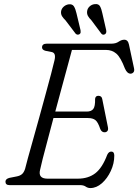

<svg xmlns="http://www.w3.org/2000/svg" viewBox="-20 -916 684 950"><path d="M377 0H27.5Q7 0 7 -17Q7 -31 27 -36L62.5 -43Q78.5 -46 88.2 -54Q98 -62 104 -80Q107.5 -95.5 118.2 -134.2Q129 -173 143.8 -225.8Q158.5 -278.5 174.8 -337Q191 -395.5 206 -451Q221 -506.5 232.8 -550.5Q244.5 -594.5 249.5 -617Q258.5 -654 236 -658.5L205.5 -664.5Q188 -669 188 -681.5Q188 -700 212 -700H532Q553 -700 567.2 -709.8Q581.5 -719.5 595 -719.5Q613 -719.5 618 -696L643 -579Q646 -566 641 -559.2Q636 -552.5 627.5 -551.5Q609.5 -550.5 598 -577Q577 -632.5 555.5 -650.8Q534 -669 504.5 -669H336Q327 -636 313.8 -586.8Q300.5 -537.5 284.8 -480Q269 -422.5 253.5 -364H409.5Q431.5 -364 441.5 -376.8Q451.5 -389.5 450.5 -427Q452.5 -442 466.5 -442Q483.5 -442 486 -425.5L514 -286.5Q516.5 -273.5 511.2 -267.5Q506 -261.5 498 -261.5Q483 -261 476 -278Q465 -311.5 452 -321.8Q439 -332 415 -332H244.5Q229 -273 215 -220.5Q201 -168 191.2 -130Q181.5 -92 178.5 -76.5Q167 -32 215 -32H365Q416.5 -32 451.2 -58.5Q486 -85 510.5 -150Q518 -166 530.5 -166Q545.5 -166 545.5 -146Q545.5 -107 528.2 -70Q511 -33 484 -9.2Q457 14.5 427 14.5Q414.5 14.5 404 7.2Q393.5 0 377 0ZM486.5 -850 505.5 -766.5Q508 -752.5 500 -747Q489.5 -740.5 481.5 -749.5L431.5 -816.5Q421 -826.5 415.2 -837Q409.5 -847.5 411 -860Q412.5 -874 423.2 -884Q434 -894 448.5 -895.5Q467.5 -898 474.8 -885Q482 -872 486.5 -850ZM358.5 -850 378.5 -766.5Q379.5 -761 379 -755.8Q378.5 -750.5 373.5 -747Q363.5 -741 354.5 -749L304 -815.5Q293.5 -825.5 287.2 -835.5Q281 -845.5 282 -858Q283.5 -872 294 -882Q304.5 -892 319 -894.5Q338 -897 345.8 -884.5Q353.5 -872 358.5 -850Z"/></svg>

Font: Fraunces 9pt Soft Light
Style: Italic
Weight: 300
Italic angle: -16°
Version: Version 1.000;[0bf87f6ff]